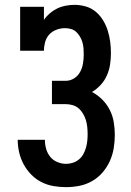

<svg xmlns="http://www.w3.org/2000/svg" viewBox="-20 -763 540 791"><path d="M252 8Q226 8 200 3.5Q174 -1 150.5 -13Q127 -25 108.5 -44Q90 -63 77.5 -86Q65 -109 59 -135Q53 -161 53 -187H165Q165 -168 170 -150Q175 -132 186.5 -117.5Q198 -103 216 -95.5Q234 -88 252 -88Q267 -88 280.5 -92.5Q294 -97 305 -106Q316 -115 323 -127.5Q330 -140 334 -154Q338 -168 339.5 -182Q341 -196 341 -210Q341 -225 339.5 -239.5Q338 -254 334 -267.5Q330 -281 322.5 -294Q315 -307 304 -316.5Q293 -326 279 -330Q265 -334 250 -334H194V-430H250Q269 -430 285 -440Q301 -450 310 -466.5Q319 -483 322 -502Q325 -521 325 -539Q325 -552 324 -564.5Q323 -577 319.5 -589Q316 -601 309.5 -612Q303 -623 294 -631.5Q285 -640 272.5 -643.5Q260 -647 248 -647Q230 -647 212.5 -640.5Q195 -634 183 -621Q171 -608 166 -590Q161 -572 161 -554H63V-735H161V-681Q171 -696 185 -708Q199 -720 215.5 -728Q232 -736 250.5 -739.5Q269 -743 287 -743Q310 -743 333 -736.5Q356 -730 374 -715Q392 -700 404.5 -679.5Q417 -659 424 -636.5Q431 -614 434 -591Q437 -568 437 -544Q437 -521 433.5 -497.5Q430 -474 420.5 -452.5Q411 -431 395 -413.5Q379 -396 359 -384Q382 -372 401 -353Q420 -334 432 -310.5Q444 -287 448.5 -260.5Q453 -234 453 -208Q453 -180 448.5 -152.5Q444 -125 432.5 -99.5Q421 -74 402.5 -52.5Q384 -31 359.5 -17Q335 -3 307.5 2.5Q280 8 252 8Z"/></svg>

Font: Iosevka Gothic
Style: Bold
Weight: 700
Monospace: yes
Designer: Belleve Invis
Foundry: Belleve Invis
Version: Version 15.5.1; ttfautohint (v1.8.4)